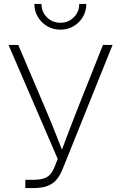

<svg xmlns="http://www.w3.org/2000/svg" viewBox="-20 -956 615 976"><path d="M108.9 0V-42H149.9Q195.3 -42 218.8 -55.9Q242.2 -69.8 257.3 -107.4L273.4 -147.9L23.4 -727.5H72.8L206.1 -414.6Q224.1 -373 240 -334Q255.9 -294.9 270.8 -256.6Q285.6 -218.3 301.3 -179.2L288.6 -178.7Q310.1 -235.8 332 -293.9Q354 -352.1 378.9 -414.6L503.4 -727.5H552.2L298.8 -97.7Q285.6 -64.5 267.6 -43Q249.5 -21.5 221.4 -10.7Q193.4 0 148.9 0ZM287.1 -805.2Q250 -805.2 220 -822.8Q189.9 -840.3 172.4 -870.1Q154.8 -899.9 154.8 -936H190.9Q190.9 -895.5 218.8 -867.9Q246.6 -840.3 287.1 -840.3Q327.1 -840.3 355 -867.9Q382.8 -895.5 382.8 -936H418.9Q418.9 -899.9 401.4 -870.1Q383.8 -840.3 354 -822.8Q324.2 -805.2 287.1 -805.2Z"/></svg>

Font: Inter 20pt ExtraLight
Style: Regular
Weight: 250
Version: Version 4.001;git-66647c0bb